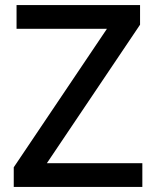

<svg xmlns="http://www.w3.org/2000/svg" viewBox="-20 -734 614 754"><path d="M539 0H34V-77L400 -621H45V-714H530V-637L164 -93H539Z"/></svg>

Font: Noto Sans Bengali Medium
Style: Regular
Weight: 500
Designer: Jelle Bosma - Monotype Design Team
Foundry: Monotype Imaging Inc.
Version: Version 2.003; ttfautohint (v1.8.4.7-5d5b)